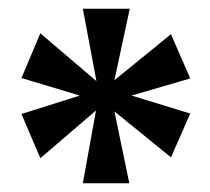

<svg xmlns="http://www.w3.org/2000/svg" viewBox="-20 -780 478 438"><path d="M169 -362 199 -528 72 -419 29 -520 162 -562 29 -602 72 -704 200 -595 169 -760H276L241 -597L370 -702L414 -601L280 -562L414 -521L370 -421L241 -526L275 -362Z"/></svg>

Font: Noto Serif Ethiopic Condensed ExtraBold
Style: Regular
Weight: 800
Width: 3
Designer: Monotype Design Team
Foundry: Monotype Imaging Inc.
Version: Version 2.102; ttfautohint (v1.8.4.7-5d5b)